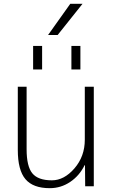

<svg xmlns="http://www.w3.org/2000/svg" viewBox="-20 -973 588 1003"><path d="M353 -610V-733H400V-610ZM153 -610V-733H200V-610ZM281 -790H231L347 -953H411ZM119 -520V-193Q119 -104 149 -67.5Q179 -31 251 -31Q315 -31 369 -93.5Q423 -156 423 -243V-520H470V0H425L424 -110H422Q395 -55 346.5 -22.5Q298 10 240 10Q153 10 113 -37Q73 -84 73 -190V-520Z"/></svg>

Font: M PLUS 1p Light
Style: Regular
Weight: 300
Version: Version 1.061